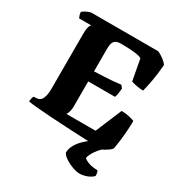

<svg xmlns="http://www.w3.org/2000/svg" viewBox="-206 -849 1123 1194"><g transform="rotate(30 356.0 -252.0)"><path d="M582 0Q566 0 526.5 -1Q487 -2 434 -4.5Q381 -7 323 -10Q265 -13 209.5 -16.5Q154 -20 110.5 -24Q67 -28 43 -32Q43 -44 46 -55.5Q49 -67 51 -71L80 -74Q95 -76 104.5 -87.5Q114 -99 119 -119.5Q124 -140 124 -169V-561Q124 -594 128 -609.5Q132 -625 136.5 -630Q141 -635 140 -635H54Q51 -640 47.5 -651Q44 -662 43 -675Q49 -681 61 -688Q73 -695 85.5 -699.5Q98 -704 103 -704H583Q601 -696 622.5 -680.5Q644 -665 656 -648Q651 -580 641 -527Q631 -474 623 -445Q602 -445 577.5 -449.5Q553 -454 536 -460L508 -611Q502 -616 484 -620Q466 -624 435 -626.5Q404 -629 358 -629Q334 -629 321 -620.5Q308 -612 303.5 -596.5Q299 -581 299 -561V-396Q338 -398 367.5 -399Q397 -400 425.5 -402.5Q454 -405 488 -409L503 -390Q501 -366 498.5 -351.5Q496 -337 491 -324H299V-144Q299 -122 293.5 -104.5Q288 -87 283 -81H492L571 -269Q600 -269 627.5 -262.5Q655 -256 665 -251Q665 -213 662 -174Q659 -135 654.5 -100.5Q650 -66 645 -42Q641 -35 627.5 -25Q614 -15 601 -7.5Q588 0 582 0ZM535 200Q523 200 503.5 194.5Q484 189 462.5 179Q441 169 424 156Q407 143 400 129Q400 102 414 76Q428 50 451 27Q474 4 500 -14L608 -18Q582 0 563 23.5Q544 47 534.5 67Q525 87 525 96Q540 109 564 117Q588 125 625 126Q629 132 631 141.5Q633 151 633 162Q620 178 592 189Q564 200 535 200Z"/></g></svg>

Font: Texturina Medium 12pt Black
Style: Regular
Weight: 900
Version: Version 1.002